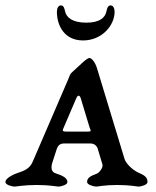

<svg xmlns="http://www.w3.org/2000/svg" viewBox="-28 -690 580 712"><path d="M213 -649C211 -659 208 -670 198 -670C188 -670 183 -659 183 -646C183 -596 210 -540 280 -540C350 -540 397 -596 397 -646C397 -659 392 -670 382 -670C372 -670 369 -659 367 -649C362 -624 342 -606 292 -606C242 -606 218 -624 213 -649ZM207 -214 255 -326C260.1 -337.9 267 -338 271 -327L304 -218C309 -205 312 -202 298 -202H221C206 -202 202 -203 207 -214ZM489 -48C459 -61 438 -87 434 -100L332 -436C324 -463 310 -475 304 -475C293 -475 266.9 -446.5 237.5 -420.5C231.3 -415 228.8 -404.9 225 -396L94 -92C86 -73 74 -61 47 -52C24 -45 -8 -30 -8 -15C-8 -5 14 1 25 2C32 2 61 -4 108 -4C156 -4 183 2 190 2C201 1 222 -5 222 -15C222 -30 204 -39 179 -47C163 -52 159 -66 167 -90L182 -136C186.7 -150.3 194 -158 210 -158H307C323 -158 333 -148 336 -133L352 -80C355 -67 339 -49 331 -46C306 -37 295 -30 295 -15C295 -5 317 1 328 2C335 2 360 -4 407 -4C455 -4 480 2 487 2C498 1 519 -5 519 -15C519 -30 511 -39 489 -48Z"/></svg>

Font: EB Garamond SC 08
Style: Regular
Weight: 400
Version: Version 0.016